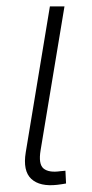

<svg xmlns="http://www.w3.org/2000/svg" viewBox="-20 -562 280 586"><path d="M155.3 2Q101.6 8.3 75.4 -16.1Q49.3 -40.5 58.6 -97.2L132.3 -542.5H176.8L104 -104Q96.7 -61 113 -47.6Q129.4 -34.2 165 -39.6Q171.4 -40 173.3 -40.3Q175.3 -40.5 179.7 -41L181.6 -2Q176.8 -1 169.9 0Q163.1 1 155.3 2Z"/></svg>

Font: Inter 16pt ExtraLight
Style: Italic
Weight: 250
Italic angle: -9.3988°
Version: Version 4.001;git-66647c0bb